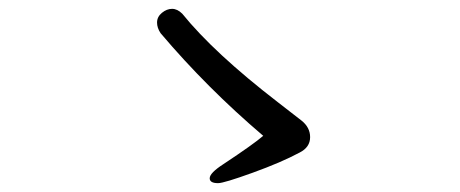

<svg xmlns="http://www.w3.org/2000/svg" viewBox="-20 -563 1040 434"><path d="M473 -149Q454 -149 454 -160Q454 -172 485 -192Q553 -237 575 -256Q448 -364 343 -488Q335 -500 335 -512Q335 -525 346 -534Q357 -543 369 -543Q381 -543 392 -532Q464 -443 608 -332Q642 -306 661.5 -290.5Q681 -275 681 -253Q681 -230 657 -218Q616 -196 551 -172.5Q486 -149 473 -149Z"/></svg>

Font: LXGW WenKai Lite Medium
Style: Regular
Weight: 500
Designer: LXGW / Fontworks Inc.
Foundry: LXGW / Fontworks Inc.
Version: Version 1.511; March 25, 2025